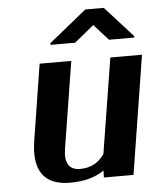

<svg xmlns="http://www.w3.org/2000/svg" viewBox="-54 -796 698 852"><g transform="rotate(-5 295.5 -370.0)"><path d="M81 -187C62 -64 103 10 224 10C291 10 341 -6 376 -31L375 0H507L591 -528H450L382 -104C358 -69 324 -47 274 -47C223 -47 205 -81 214 -140L276 -528H135ZM190 -607H300L387 -678L451 -607H563L564 -613L440 -750H358L191 -615Z"/></g></svg>

Font: Aerodynamic
Style: Obl
Weight: 500
Designer: Google
Version: Version 2.000980; 2014